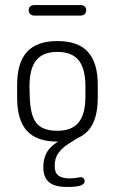

<svg xmlns="http://www.w3.org/2000/svg" viewBox="-20 -552 456 762"><path d="M48 -215V-164Q48 -75 87 -32.5Q126 10 208 10Q290 10 329 -32.5Q368 -75 368 -164V-215Q368 -303 329 -346Q290 -389 208 -389Q126 -389 87 -346Q48 -303 48 -215ZM319 -209V-169Q319 -99 292 -66Q265 -33 208 -33Q149 -33 124.5 -63.5Q100 -94 98 -170L97 -209Q97 -280 124 -313Q151 -346 208 -346Q265 -346 292 -313Q319 -280 319 -209ZM299 -11H250Q195 14 173.5 41.5Q152 69 152 112Q152 152 174.5 171Q197 190 246 190Q282 190 299 184.5Q316 179 316 167Q316 160 311.5 155.5Q307 151 300 151Q299 151 297.5 151.5Q296 152 294 152Q283 154 274.5 155Q266 156 257 156Q226 156 211.5 144.5Q197 133 197 107Q197 75 212.5 54.5Q228 34 251.5 19Q275 4 299 -11ZM119 -532Q107 -532 100.5 -527Q94 -522 94 -511Q94 -501 100.5 -495.5Q107 -490 119 -490H297Q309 -490 315.5 -495.5Q322 -501 322 -511Q322 -522 315.5 -527Q309 -532 297 -532Z"/></svg>

Font: Beiruti Light
Style: Regular
Weight: 300
Designer: Arlette Boutros
Foundry: Boutros
Version: Version 1.41